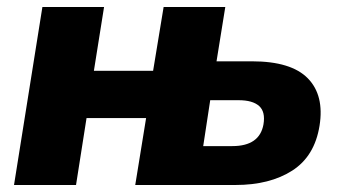

<svg xmlns="http://www.w3.org/2000/svg" viewBox="-20 -528 968 548"><path d="M20 0 101 -508H277L248 -326H417L447 -508H623L598 -353H699Q811 -353 858.5 -304.5Q906 -256 892 -169Q878 -82 814 -41Q750 0 652 0H366L397 -191H227L197 0ZM560 -111H643Q721 -111 732 -173Q738 -209 719.5 -225.5Q701 -242 661 -242H580Z"/></svg>

Font: Winston ExtraBold
Style: Italic
Weight: 800
Italic angle: -9°
Designer: Original fonts by Vernon Adams / Changes by Cristiano Sobral
Foundry: Original fonts by Vernon Adams / Changes by Cristiano Sobral
Version: Version 2.503;July 17, 2020;FontCreator 13.0.0.2655 64-bit